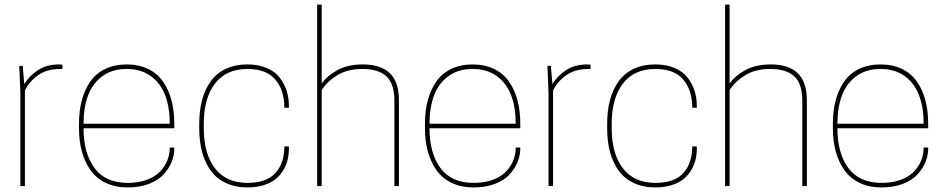

<svg xmlns="http://www.w3.org/2000/svg" viewBox="-20 -820 4165 846"><path d="M240.2 -536.1 254.9 -535.2V-516.1H246.1Q186 -516.1 147 -488Q107.9 -460 89.8 -420.9V0H69.8V-410.2L64.9 -529.8H80.1L86.9 -449.2Q108.4 -485.4 147 -510.7Q185.5 -536.1 240.2 -536.1Z M748 -254.9H348.1Q348.1 -144.5 396.5 -79.3Q444.8 -14.2 543 -14.2Q582.5 -14.2 614.5 -23.7Q646.5 -33.2 667.2 -48.6Q688 -64 701.9 -84.5Q715.8 -105 721.9 -126.5Q728 -147.9 728 -169.9H748V-165Q748 -135.3 736.3 -106.4Q724.6 -77.6 701.2 -51.8Q677.7 -25.9 636.7 -10Q595.7 5.9 543 5.9Q487.8 5.9 446 -14.2Q404.3 -34.2 378.9 -70.1Q353.5 -106 340.8 -152.3Q328.1 -198.7 328.1 -254.9V-274.9Q328.1 -331.1 340.3 -377.4Q352.5 -423.8 377.4 -460Q402.3 -496.1 443.4 -516.1Q484.4 -536.1 538.1 -536.1Q591.8 -536.1 632.8 -516.1Q673.8 -496.1 698.7 -460Q723.6 -423.8 735.8 -377.4Q748 -331.1 748 -274.9ZM348.1 -274.9H728Q728 -346.7 707.8 -400.1Q687.5 -453.6 644.3 -484.9Q601.1 -516.1 538.1 -516.1Q475.1 -516.1 431.9 -484.9Q388.7 -453.6 368.4 -400.1Q348.1 -346.7 348.1 -274.9Z M857.9 -274.9Q857.9 -332.5 870.4 -379.2Q882.8 -425.8 908.2 -461.4Q933.6 -497.1 974.9 -516.6Q1016.1 -536.1 1070.8 -536.1Q1119.6 -536.1 1156.2 -520Q1192.9 -503.9 1213.1 -477.1Q1233.4 -450.2 1243.2 -419.4Q1252.9 -388.7 1252.9 -355V-345.2H1232.9Q1232.9 -422.4 1193.4 -469.2Q1153.8 -516.1 1070.8 -516.1Q976.1 -516.1 927 -451.4Q877.9 -386.7 877.9 -274.9V-254.9Q877.9 -143.1 927 -78.6Q976.1 -14.2 1070.8 -14.2Q1154.3 -14.2 1193.6 -57.6Q1232.9 -101.1 1232.9 -174.8H1252.9V-165Q1252.9 -139.6 1247.3 -116.2Q1241.7 -92.8 1228.3 -70.1Q1214.8 -47.4 1194.3 -30.8Q1173.8 -14.2 1142.1 -4.2Q1110.4 5.9 1070.8 5.9Q1016.1 5.9 974.9 -13.7Q933.6 -33.2 908.2 -68.6Q882.8 -104 870.4 -150.6Q857.9 -197.3 857.9 -254.9Z M1737.8 0H1717.8V-375Q1717.8 -451.2 1682.6 -483.6Q1647.5 -516.1 1576.7 -516.1Q1511.2 -516.1 1466.6 -488.8Q1421.9 -461.4 1397.5 -422.9V0H1377.4V-799.8H1397.5V-452.1Q1423.3 -487.8 1468.5 -512Q1513.7 -536.1 1578.6 -536.1Q1737.8 -536.1 1737.8 -379.9Z M2272.5 -254.9H1872.6Q1872.6 -144.5 1920.9 -79.3Q1969.2 -14.2 2067.4 -14.2Q2106.9 -14.2 2138.9 -23.7Q2170.9 -33.2 2191.7 -48.6Q2212.4 -64 2226.3 -84.5Q2240.2 -105 2246.3 -126.5Q2252.4 -147.9 2252.4 -169.9H2272.5V-165Q2272.5 -135.3 2260.7 -106.4Q2249 -77.6 2225.6 -51.8Q2202.1 -25.9 2161.1 -10Q2120.1 5.9 2067.4 5.9Q2012.2 5.9 1970.5 -14.2Q1928.7 -34.2 1903.3 -70.1Q1877.9 -106 1865.2 -152.3Q1852.5 -198.7 1852.5 -254.9V-274.9Q1852.5 -331.1 1864.7 -377.4Q1877 -423.8 1901.9 -460Q1926.8 -496.1 1967.8 -516.1Q2008.8 -536.1 2062.5 -536.1Q2116.2 -536.1 2157.2 -516.1Q2198.2 -496.1 2223.1 -460Q2248 -423.8 2260.3 -377.4Q2272.5 -331.1 2272.5 -274.9ZM1872.6 -274.9H2252.4Q2252.4 -346.7 2232.2 -400.1Q2211.9 -453.6 2168.7 -484.9Q2125.5 -516.1 2062.5 -516.1Q1999.5 -516.1 1956.3 -484.9Q1913.1 -453.6 1892.8 -400.1Q1872.6 -346.7 1872.6 -274.9Z M2567.4 -536.1 2582 -535.2V-516.1H2573.2Q2513.2 -516.1 2474.1 -488Q2435.1 -460 2417 -420.9V0H2397V-410.2L2392.1 -529.8H2407.2L2414.1 -449.2Q2435.5 -485.4 2474.1 -510.7Q2512.7 -536.1 2567.4 -536.1Z M2655.3 -274.9Q2655.3 -332.5 2667.7 -379.2Q2680.2 -425.8 2705.6 -461.4Q2731 -497.1 2772.2 -516.6Q2813.5 -536.1 2868.2 -536.1Q2917 -536.1 2953.6 -520Q2990.2 -503.9 3010.5 -477.1Q3030.8 -450.2 3040.5 -419.4Q3050.3 -388.7 3050.3 -355V-345.2H3030.3Q3030.3 -422.4 2990.7 -469.2Q2951.2 -516.1 2868.2 -516.1Q2773.4 -516.1 2724.4 -451.4Q2675.3 -386.7 2675.3 -274.9V-254.9Q2675.3 -143.1 2724.4 -78.6Q2773.4 -14.2 2868.2 -14.2Q2951.7 -14.2 2991 -57.6Q3030.3 -101.1 3030.3 -174.8H3050.3V-165Q3050.3 -139.6 3044.7 -116.2Q3039.1 -92.8 3025.6 -70.1Q3012.2 -47.4 2991.7 -30.8Q2971.2 -14.2 2939.5 -4.2Q2907.7 5.9 2868.2 5.9Q2813.5 5.9 2772.2 -13.7Q2731 -33.2 2705.6 -68.6Q2680.2 -104 2667.7 -150.6Q2655.3 -197.3 2655.3 -254.9Z M3535.2 0H3515.1V-375Q3515.1 -451.2 3480 -483.6Q3444.8 -516.1 3374 -516.1Q3308.6 -516.1 3263.9 -488.8Q3219.2 -461.4 3194.8 -422.9V0H3174.8V-799.8H3194.8V-452.1Q3220.7 -487.8 3265.9 -512Q3311 -536.1 3376 -536.1Q3535.2 -536.1 3535.2 -379.9Z M4069.8 -254.9H3669.9Q3669.9 -144.5 3718.3 -79.3Q3766.6 -14.2 3864.7 -14.2Q3904.3 -14.2 3936.3 -23.7Q3968.3 -33.2 3989 -48.6Q4009.8 -64 4023.7 -84.5Q4037.6 -105 4043.7 -126.5Q4049.8 -147.9 4049.8 -169.9H4069.8V-165Q4069.8 -135.3 4058.1 -106.4Q4046.4 -77.6 4022.9 -51.8Q3999.5 -25.9 3958.5 -10Q3917.5 5.9 3864.7 5.9Q3809.6 5.9 3767.8 -14.2Q3726.1 -34.2 3700.7 -70.1Q3675.3 -106 3662.6 -152.3Q3649.9 -198.7 3649.9 -254.9V-274.9Q3649.9 -331.1 3662.1 -377.4Q3674.3 -423.8 3699.2 -460Q3724.1 -496.1 3765.1 -516.1Q3806.2 -536.1 3859.9 -536.1Q3913.6 -536.1 3954.6 -516.1Q3995.6 -496.1 4020.5 -460Q4045.4 -423.8 4057.6 -377.4Q4069.8 -331.1 4069.8 -274.9ZM3669.9 -274.9H4049.8Q4049.8 -346.7 4029.5 -400.1Q4009.3 -453.6 3966.1 -484.9Q3922.9 -516.1 3859.9 -516.1Q3796.9 -516.1 3753.7 -484.9Q3710.4 -453.6 3690.2 -400.1Q3669.9 -346.7 3669.9 -274.9Z"/></svg>

Font: Cooper Hewitt
Style: Thin
Weight: 701
Designer: Village Type and Design LLC
Foundry: Cooper Hewitt Smithsonian Design Museum
Version: 1.000